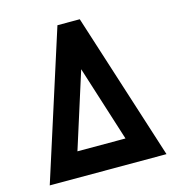

<svg xmlns="http://www.w3.org/2000/svg" viewBox="-105 -790 810 880"><g transform="rotate(-15 300.0 -350.0)"><path d="M577 0 353 -700H247L23 0ZM186 -118 300 -477 414 -118Z"/></g></svg>

Font: Fervojo
Style: Bold
Weight: 700
Designer: kohakuno
Version: ver.1.0